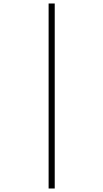

<svg xmlns="http://www.w3.org/2000/svg" viewBox="-20 -819 591 1098"><path d="M258 -799V259H293V-799Z"/></svg>

Font: Noto Serif Sinhala ExtraLight
Style: Regular
Weight: 200
Designer: Jelle Bosma - Monotype Design Team
Foundry: Monotype Imaging Inc.
Version: Version 2.007